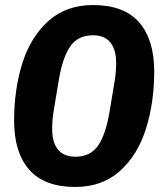

<svg xmlns="http://www.w3.org/2000/svg" viewBox="-20 -730 640 762"><path d="M36 -251Q36 -376 69 -480Q102 -584 172.5 -647Q243 -710 349 -710Q472 -710 532 -641.5Q592 -573 592 -447Q592 -322 559 -218Q526 -114 455.5 -51Q385 12 279 12Q156 12 96 -56.5Q36 -125 36 -251ZM415 -288 435 -408Q441 -444 441 -480Q441 -533 418 -561.5Q395 -590 349 -590Q289 -590 258.5 -545.5Q228 -501 213 -410L193 -290Q187 -254 187 -218Q187 -165 210 -136.5Q233 -108 279 -108Q339 -108 369.5 -152.5Q400 -197 415 -288Z"/></svg>

Font: iA Writer Mono V
Style: Regular
Weight: 400
Italic angle: -9.5°
Designer: Mike Abbink, Paul van der Laan, Pieter van Rosmalen
Foundry: Bold Monday
Version: Version 2.000